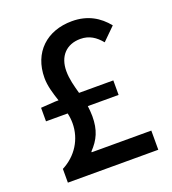

<svg xmlns="http://www.w3.org/2000/svg" viewBox="-133 -831 837 932"><g transform="rotate(-20 285.0 -365.0)"><path d="M60 -316H172C176 -299 178 -281 178 -264C178 -181 132 -109 58 -71V0H525V-99H217V-103C259 -147 280 -191 280 -263C280 -281 278 -299 276 -316H435V-391H258C247 -431 236 -470 236 -511C236 -587 280 -635 353 -635C399 -635 431 -613 459 -579L524 -643C482 -695 425 -730 344 -730C214 -730 125 -648 125 -516C125 -475 138 -433 152 -391H135L60 -386Z"/></g></svg>

Font: GenYoGothic2 TW M
Style: Regular
Weight: 500
Version: Version 2.100;PS 2.1;hotconv 16.6.51;makeotf.lib2.5.65220 DE